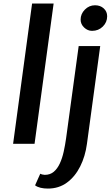

<svg xmlns="http://www.w3.org/2000/svg" viewBox="-20 -819 636 1092"><path d="M54.5 -1 162.5 -799H285L176.5 -1ZM252.5 253.5Q229.5 253.5 210.8 249Q192 244.5 179.5 235L209 169Q213 171.5 221 173.5Q229 175.5 234.5 175.5Q265 175.5 285.8 158Q306.5 140.5 320.2 110.8Q334 81 342.2 43.8Q350.5 6.5 356 -33L427.5 -557H550L474.5 -1Q465 70 436 127.8Q407 185.5 360.8 219.5Q314.5 253.5 252.5 253.5ZM503.5 -643.5Q478.5 -643.5 458.5 -662.5Q438.5 -681.5 438.5 -707.5Q438.5 -740 462.8 -764.5Q487 -789 520.5 -789Q550.5 -789 570 -771.2Q589.5 -753.5 589.5 -726.5Q589.5 -692.5 564.8 -668Q540 -643.5 503.5 -643.5Z"/></svg>

Font: Merriweather Sans Medium
Style: Italic
Weight: 500
Italic angle: -7.5°
Designer: Eben Sorkin
Foundry: Eben Sorkin
Version: Version 2.001